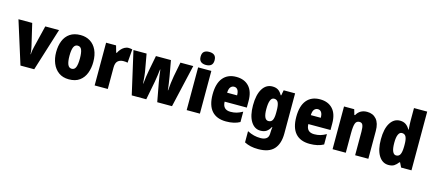

<svg xmlns="http://www.w3.org/2000/svg" viewBox="-66 -1468 5422 2400"><g transform="rotate(15 2645.0 -268.0)"><path d="M175 0 1 -553H179L246 -267Q251 -245 255 -220.5Q259 -196 260 -170H264Q264 -193 268 -217.5Q272 -242 278 -266L348 -553H526L353 0Z M1043 -278Q1043 -201 1018.5 -135Q994 -69 940.5 -29.5Q887 10 802 10Q723 10 669.5 -29Q616 -68 589 -133.5Q562 -199 562 -278Q562 -361 588 -425.5Q614 -490 668 -526.5Q722 -563 804 -563Q875 -563 929 -529.5Q983 -496 1013 -432.5Q1043 -369 1043 -278ZM735 -277Q735 -203 751 -165Q767 -127 803 -127Q840 -127 855 -165Q870 -203 870 -278Q870 -352 855 -389Q840 -426 803 -426Q767 -426 751 -389Q735 -352 735 -277Z M1424 -563Q1448 -563 1473 -557L1459 -381Q1449 -384 1436.5 -385.5Q1424 -387 1405 -387Q1360 -387 1332.5 -362Q1305 -337 1305 -276V0H1135V-553H1264L1289 -465H1297Q1308 -489 1327 -511.5Q1346 -534 1371 -548.5Q1396 -563 1424 -563Z M1900 -243Q1893 -280 1886.5 -326Q1880 -372 1877 -404H1873Q1869 -368 1862.5 -322Q1856 -276 1850 -242L1803 0H1615L1489 -553H1659L1692 -368Q1700 -329 1705.5 -277Q1711 -225 1714 -179H1717Q1720 -219 1727 -267.5Q1734 -316 1742 -357L1780 -553H1974L2010 -354Q2017 -308 2024.5 -260.5Q2032 -213 2034 -179H2038Q2041 -224 2047 -275.5Q2053 -327 2061 -368L2097 -553H2263L2136 0H1945Z M2411 -776Q2455 -776 2478.5 -756Q2502 -736 2502 -691Q2502 -647 2478 -627Q2454 -607 2411 -607Q2369 -607 2345 -627Q2321 -647 2321 -691Q2321 -736 2344 -756Q2367 -776 2411 -776ZM2497 -553V0H2326V-553Z M2820 -562Q2925 -562 2984.5 -497.5Q3044 -433 3044 -310V-225H2757Q2759 -121 2859 -121Q2902 -121 2937.5 -131Q2973 -141 3014 -164V-30Q2943 10 2836 10Q2714 10 2651 -61.5Q2588 -133 2588 -274Q2588 -416 2648.5 -489Q2709 -562 2820 -562ZM2825 -436Q2797 -436 2778.5 -414Q2760 -392 2758 -341H2887Q2887 -389 2870.5 -412.5Q2854 -436 2825 -436Z M3287 -563Q3331 -563 3360.5 -544.5Q3390 -526 3413 -484H3420L3433 -553H3581V-34Q3581 99 3517 169.5Q3453 240 3314 240Q3260 240 3217 230.5Q3174 221 3135 201V56Q3181 79 3221.5 89Q3262 99 3307 99Q3355 99 3382.5 78Q3410 57 3410 10V3Q3410 -12 3411.5 -33Q3413 -54 3416 -71H3410Q3389 -31 3359 -10.5Q3329 10 3282 10Q3204 10 3157.5 -65Q3111 -140 3111 -273Q3111 -410 3158 -486.5Q3205 -563 3287 -563ZM3346 -421Q3284 -421 3284 -271Q3284 -132 3347 -132Q3384 -132 3399.5 -162Q3415 -192 3415 -256V-283Q3415 -355 3399.5 -388Q3384 -421 3346 -421Z M3903 -562Q4008 -562 4067.5 -497.5Q4127 -433 4127 -310V-225H3840Q3842 -121 3942 -121Q3985 -121 4020.5 -131Q4056 -141 4097 -164V-30Q4026 10 3919 10Q3797 10 3734 -61.5Q3671 -133 3671 -274Q3671 -416 3731.5 -489Q3792 -562 3903 -562ZM3908 -436Q3880 -436 3861.5 -414Q3843 -392 3841 -341H3970Q3970 -389 3953.5 -412.5Q3937 -436 3908 -436Z M4512 -563Q4588 -563 4632.5 -511.5Q4677 -460 4677 -360V0H4506V-306Q4506 -361 4495 -389Q4484 -417 4452 -417Q4412 -417 4398.5 -378.5Q4385 -340 4385 -250V0H4214V-553H4346L4366 -484H4375Q4418 -563 4512 -563Z M4939 10Q4859 10 4812 -66Q4765 -142 4765 -277Q4765 -413 4812 -488Q4859 -563 4938 -563Q4981 -563 5012 -542.5Q5043 -522 5065 -482H5070Q5067 -515 5065.5 -544.5Q5064 -574 5064 -595V-760H5235V0H5101L5072 -59H5064Q5039 -25 5011.5 -7.5Q4984 10 4939 10ZM5000 -130Q5037 -130 5052.5 -161.5Q5068 -193 5069 -263V-290Q5069 -356 5053.5 -388Q5038 -420 5000 -420Q4971 -420 4954.5 -384.5Q4938 -349 4938 -278Q4938 -202 4954.5 -166Q4971 -130 5000 -130Z"/></g></svg>

Font: Noto Sans Gujarati UI Condensed Black
Style: Regular
Weight: 900
Width: 3
Designer: Jelle Bosma - Monotype Design Team, Universal Thirst
Foundry: Monotype Imaging Inc.
Version: Version 2.106; ttfautohint (v1.8.4.7-5d5b)